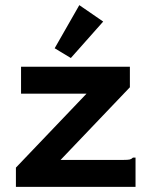

<svg xmlns="http://www.w3.org/2000/svg" viewBox="-20 -728 590 748"><path d="M42 -75 317 -363H62V-468H486V-388L216 -105H461Q478 -105 485 -106.5Q492 -108 498 -114H508V0H42ZM256 -502 193 -540 289 -708 382 -644Z"/></svg>

Font: Inconsolata SemiExpanded ExtraBold
Style: Regular
Weight: 800
Width: 6
Monospace: yes
Designer: Raph Levien, Cyreal, Brenton Simpson
Foundry: Raph Levien, Cyreal, Google
Version: Version 3.001; ttfautohint (v1.8.2.53-6de2)